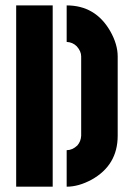

<svg xmlns="http://www.w3.org/2000/svg" viewBox="-20 -704 501 724"><path d="M41 0V-683.6H178.7V0ZM231.4 0V-137.7Q252.9 -137.7 271.5 -155.3Q285.2 -170.9 286.1 -192.4V-491.2Q286.1 -510.7 269.5 -529.3Q253.9 -544.9 231.4 -545.9V-683.6Q339.8 -683.6 395.5 -586.9Q423.8 -537.1 423.8 -491.2V-192.4Q423.8 -81.1 325.2 -26.4Q276.4 0 231.4 0Z"/></svg>

Font: Post No Bills Colombo ExtraBold
Style: Regular
Weight: 800
Designer: Kosala Senevirathne, Siva Puranthara, Lasantha Premarathna, Tharique Azeez
Foundry: Mooniak
Version: Version 1.220 ; ttfautohint (v1.6)